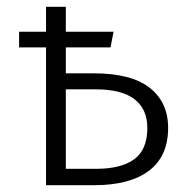

<svg xmlns="http://www.w3.org/2000/svg" viewBox="-20 -543 551 563"><path d="M473 -168Q473 -85 417 -42.5Q361 0 257 0H115V-404H36V-450H115V-523H173V-450H313L304 -404H173V-328H255Q365 -328 419 -285.5Q473 -243 473 -168ZM412 -168Q412 -223 374.5 -252Q337 -281 261 -281H173V-48H262Q335 -48 373.5 -76Q412 -104 412 -168Z"/></svg>

Font: Fira Sans Light
Style: Regular
Weight: 300
Designer: bBox Type GmbH & Carrois Corporate GbR & Edenspiekermann AG
Foundry: bBox Type GmbH & Carrois Corporate GbR & Edenspiekermann AG
Version: Version 4.301